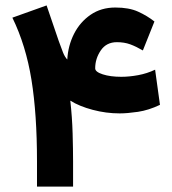

<svg xmlns="http://www.w3.org/2000/svg" viewBox="-20 -692 636 712"><path d="M413.6 -535.6Q374.5 -535.6 353.8 -505.1Q333 -474.6 333 -438.5Q333 -425.3 361.1 -416.3Q389.2 -407.2 429.7 -407.2Q459.5 -407.2 492.4 -413.3Q525.4 -419.4 555.2 -433.6L573.2 -303.2Q531.2 -283.2 491.7 -277.3Q452.1 -271.5 423.8 -271.5Q373.5 -271.5 323.7 -284.7Q273.9 -297.9 240.7 -318.8Q247.6 -256.8 249.3 -197.3Q251 -137.7 251 -92.8V0H117.2V-94.2Q117.2 -268.6 96.7 -396Q76.2 -523.4 25.9 -626.5L152.8 -671.9L197.8 -540Q207 -514.2 213.6 -497.6Q220.2 -481 229.5 -471.2Q232.4 -522.9 254.6 -566.7Q276.9 -610.4 315.9 -637.2Q355 -664.1 407.7 -664.1Q458.5 -664.1 491.9 -648.9Q525.4 -633.8 552.7 -612.3L509.8 -504.9Q484.9 -519.5 462.9 -527.6Q440.9 -535.6 413.6 -535.6Z"/></svg>

Font: Vazirmatn RD FD ExtraBold
Style: Regular
Weight: 800
Designer: Saber Rastikerdar
Foundry: Saber Rastikerdar
Version: Version 33.003